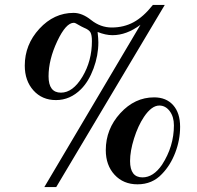

<svg xmlns="http://www.w3.org/2000/svg" viewBox="-20 -726 797 775"><path d="M707 -214Q707 -161 687.5 -110Q668 -59 634 -24Q595 18 535 18Q478 18 442.5 -20.5Q407 -59 407 -120Q407 -205 465.5 -269Q524 -333 602 -333Q651 -333 679 -301.5Q707 -270 707 -214ZM682 -220Q682 -255 665 -277.5Q648 -300 623 -300Q592 -300 561 -254Q537 -218 521 -167Q505 -116 505 -76Q505 -10 555 -10Q599 -10 634 -61Q682 -135 682 -220ZM645 -706 207 29H159L547 -626Q491 -584 434 -584Q406 -584 374 -597Q377 -569 377 -555Q377 -502 357.5 -449.5Q338 -397 307 -366Q263 -322 206 -322Q150 -322 115 -361Q80 -400 80 -461Q80 -546 139 -610Q198 -674 277 -674Q312 -674 348 -645Q386 -615 431 -615Q480 -615 519.5 -636.5Q559 -658 597 -706ZM351 -560Q351 -585 345 -595.5Q339 -606 319 -614Q308 -619 298 -625Q284 -634 278 -634Q246 -634 211 -559.5Q176 -485 176 -418Q176 -352 226 -352Q274 -352 312.5 -416Q351 -480 351 -560Z"/></svg>

Font: STIX MathJax Main
Style: Bold Italic
Weight: 700
Italic angle: -16.33°
Designer: MicroPress Inc., with final additions and corrections provided by Coen Hoffman, Elsevier (retired)
Version: Version 1.1.1